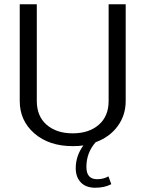

<svg xmlns="http://www.w3.org/2000/svg" viewBox="-20 -670 682 900"><path d="M72.5 -196.7V-650H152.5V-196.7Q152.5 -125 198.8 -85Q245 -45 320.8 -45Q396.7 -45 442.9 -85Q489.2 -125 489.2 -196.7V-650H569.2V-196.7Q569.2 -130 531.7 -78.8Q494.2 -27.5 428.3 -3.3Q385 45.8 385 112.5Q385 170 435 170Q465.8 170 488.3 156.7L501.7 193.3Q470 210 426.7 210Q382.5 210 358.8 185Q335 160 335 118.3Q335 60.8 370.8 11.7Q350 15 320.8 15Q210 15 141.2 -44.6Q72.5 -104.2 72.5 -196.7Z"/></svg>

Font: Boon
Style: Regular
Weight: 400
Designer: Sungsit Sawaiwan
Foundry: FontUni
Version: Version 3.0